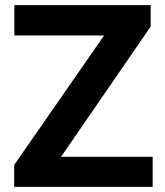

<svg xmlns="http://www.w3.org/2000/svg" viewBox="-20 -731 646 751"><path d="M569.3 -627V-710.9H36.1V-592.3H387.2L35.6 -85.9V0H577.1V-117.7H218.8Z"/></svg>

Font: Shabnam
Style: Bold
Weight: 700
Foundry: DejaVu fonts team - Redesigned by Saber Rastikerdar - Based on Vazir font
Version: Version 5.0.1